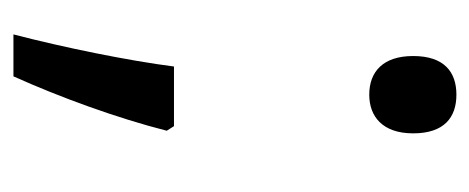

<svg xmlns="http://www.w3.org/2000/svg" viewBox="-232 -354 716 293"><g transform="rotate(90 126.5 -208.0)"><path d="M66 -480C66 -434 90 -413 125 -413C158 -413 184 -433 184 -480C184 -527 160 -546 125 -546C90 -546 66 -527 66 -480ZM180 -104 173 -115H82C73 -45 53 53 33 130H97C129 59 161 -29 180 -104Z"/></g></svg>

Font: Noto Sans Myanmar UI SemiCondensed
Style: Regular
Weight: 400
Width: 4
Designer: Monotype Design Team
Foundry: Monotype Imaging Inc.
Version: Version 2.103